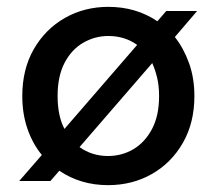

<svg xmlns="http://www.w3.org/2000/svg" viewBox="-20 -528 632 560"><path d="M36 0 102 -76Q75 -109 60 -152.5Q45 -196 45 -248Q45 -326 78.5 -384.5Q112 -443 169 -475.5Q226 -508 296 -508Q377 -508 439 -466L465 -496H555L490 -420Q516 -387 531.5 -343.5Q547 -300 547 -248Q547 -170 513.5 -111.5Q480 -53 423 -20.5Q366 12 295 12Q215 12 153 -30L127 0ZM148 -248Q148 -219 153 -195Q158 -171 168 -152L380 -397Q344 -423 296 -423Q257 -423 223 -403.5Q189 -384 168.5 -345Q148 -306 148 -248ZM295 -73Q335 -73 368.5 -92.5Q402 -112 423 -151Q444 -190 444 -248Q444 -277 438.5 -300.5Q433 -324 424 -344L212 -99Q248 -73 295 -73Z"/></svg>

Font: DeepMind Sans Medium
Style: Regular
Weight: 500
Designer: Jonny Pinhorn / Modifications: Colophon Foundry
Foundry: Colophon Foundry
Version: Version 1.002; ttfautohint (v1.8.2)